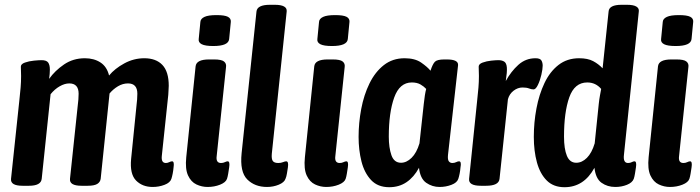

<svg xmlns="http://www.w3.org/2000/svg" viewBox="-20 -773 2919 801"><path d="M617 7Q574 7 547.5 -20Q521 -47 527 -110L552 -358Q553 -369 553 -382Q553 -425 514 -425Q492 -425 472 -413Q452 -401 437 -383L400 -27Q398 -13 385.5 -5.5Q373 2 346 2H320Q269 2 272 -27L307 -358Q308 -369 308 -382Q308 -425 269 -425Q250 -425 229 -413Q208 -401 191 -380L154 -27Q151 2 101 2H74Q23 2 26 -27L61 -357Q64 -384 66 -407.5Q68 -431 68 -456Q68 -467 67.5 -476Q67 -485 67 -495Q67 -506 84 -512Q101 -518 121.5 -520Q142 -522 153 -522Q174 -522 181 -512Q188 -502 188 -483Q188 -465 185 -444Q209 -478 247 -504Q285 -530 334 -530Q372 -530 399 -512.5Q426 -495 435 -458Q459 -487 498.5 -508.5Q538 -530 582 -530Q631 -530 657.5 -502Q684 -474 684 -415Q684 -404 683 -395Q682 -386 682 -377L655 -122Q652 -93 672 -93Q679 -93 686 -96.5Q693 -100 698 -100Q708 -100 704 -74Q703 -62 700.5 -49Q698 -36 695 -27Q690 -11 666.5 -2Q643 7 617 7Z M846 7Q822 7 799.5 -3.5Q777 -14 764.5 -41Q752 -68 757 -117L796 -496Q799 -525 852 -525H873Q904 -525 914.5 -516.5Q925 -508 923 -494L884 -122Q880 -93 902 -93Q911 -93 918 -96.5Q925 -100 930 -100Q940 -100 936 -74Q934 -61 932 -48.5Q930 -36 927 -27Q922 -12 898 -2.5Q874 7 846 7ZM870 -581Q836 -581 821.5 -588.5Q807 -596 809 -610L816 -682Q817 -695 833 -702.5Q849 -710 883 -710Q917 -710 930.5 -703Q944 -696 943 -682L936 -610Q933 -581 870 -581Z M1094 7Q1043 7 1011.5 -24.5Q980 -56 988 -134L1050 -725Q1053 -753 1106 -753H1126Q1179 -753 1176 -725L1114 -132Q1112 -110 1118 -101.5Q1124 -93 1141 -93Q1152 -93 1160.5 -96.5Q1169 -100 1174 -100Q1185 -100 1181 -74Q1179 -62 1177 -49Q1175 -36 1171 -27Q1166 -12 1143 -2.5Q1120 7 1094 7Z M1341 7Q1317 7 1294.5 -3.5Q1272 -14 1259.5 -41Q1247 -68 1252 -117L1291 -496Q1294 -525 1347 -525H1368Q1399 -525 1409.5 -516.5Q1420 -508 1418 -494L1379 -122Q1375 -93 1397 -93Q1406 -93 1413 -96.5Q1420 -100 1425 -100Q1435 -100 1431 -74Q1429 -61 1427 -48.5Q1425 -36 1422 -27Q1417 -12 1393 -2.5Q1369 7 1341 7ZM1365 -581Q1331 -581 1316.5 -588.5Q1302 -596 1304 -610L1311 -682Q1312 -695 1328 -702.5Q1344 -710 1378 -710Q1412 -710 1425.5 -703Q1439 -696 1438 -682L1431 -610Q1428 -581 1365 -581Z M1604 8Q1556 8 1528 -22Q1500 -52 1488 -99.5Q1476 -147 1476 -202Q1476 -260 1487 -318.5Q1498 -377 1521.5 -425Q1545 -473 1581.5 -501.5Q1618 -530 1668 -530Q1711 -530 1737 -512Q1763 -494 1776 -478Q1785 -506 1794.5 -515.5Q1804 -525 1834 -525H1844Q1893 -525 1891 -501L1849 -127Q1847 -107 1852.5 -100Q1858 -93 1867 -93Q1876 -93 1883 -96.5Q1890 -100 1895 -100Q1906 -100 1901 -74Q1900 -61 1897.5 -48.5Q1895 -36 1892 -27Q1887 -11 1863.5 -2Q1840 7 1814 7Q1783 7 1758 -10.5Q1733 -28 1728 -73Q1707 -34 1676 -13Q1645 8 1604 8ZM1653 -94Q1676 -94 1697 -114.5Q1718 -135 1730 -175L1748 -340Q1750 -359 1752.5 -375Q1755 -391 1758 -402Q1749 -412 1734.5 -420.5Q1720 -429 1698 -429Q1647 -429 1624.5 -366Q1602 -303 1602 -203Q1602 -157 1613 -125.5Q1624 -94 1653 -94Z M1986 2Q1934 2 1937 -27L1971 -357Q1974 -384 1976 -407.5Q1978 -431 1978 -456Q1978 -467 1977.5 -476Q1977 -485 1977 -495Q1977 -506 1993.5 -512Q2010 -518 2029.5 -520Q2049 -522 2059 -522Q2074 -522 2083.5 -516Q2093 -510 2094.5 -491.5Q2096 -473 2090 -435Q2112 -475 2142.5 -502.5Q2173 -530 2214 -530Q2233 -530 2238.5 -521Q2244 -512 2244 -499Q2244 -485 2238.5 -461Q2233 -437 2224 -418.5Q2215 -400 2206 -400Q2197 -400 2187 -404Q2177 -408 2160 -408Q2140 -408 2122.5 -394.5Q2105 -381 2099 -359L2064 -27Q2061 2 2008 2Z M2335 8Q2289 8 2261 -20Q2233 -48 2220 -95.5Q2207 -143 2207 -202Q2207 -262 2218 -320.5Q2229 -379 2251.5 -426.5Q2274 -474 2310 -502Q2346 -530 2396 -530Q2432 -530 2454.5 -518Q2477 -506 2494 -488L2519 -725Q2521 -753 2573 -753H2596Q2623 -753 2635 -745.5Q2647 -738 2645 -725L2583 -127Q2579 -93 2600 -93Q2609 -93 2615.5 -96.5Q2622 -100 2627 -100Q2637 -100 2633 -74Q2631 -61 2629 -48.5Q2627 -36 2624 -27Q2618 -11 2595.5 -2Q2573 7 2547 7Q2514 7 2489.5 -10.5Q2465 -28 2460 -73Q2416 8 2335 8ZM2384 -94Q2408 -94 2428.5 -114.5Q2449 -135 2461 -175L2478 -340Q2480 -359 2483 -375Q2486 -391 2488 -402Q2465 -429 2430 -429Q2377 -429 2355 -367Q2333 -305 2333 -203Q2333 -152 2345 -123Q2357 -94 2384 -94Z M2775 7Q2751 7 2728.5 -3.5Q2706 -14 2693.5 -41Q2681 -68 2686 -117L2725 -496Q2728 -525 2781 -525H2802Q2833 -525 2843.5 -516.5Q2854 -508 2852 -494L2813 -122Q2809 -93 2831 -93Q2840 -93 2847 -96.5Q2854 -100 2859 -100Q2869 -100 2865 -74Q2863 -61 2861 -48.5Q2859 -36 2856 -27Q2851 -12 2827 -2.5Q2803 7 2775 7ZM2799 -581Q2765 -581 2750.5 -588.5Q2736 -596 2738 -610L2745 -682Q2746 -695 2762 -702.5Q2778 -710 2812 -710Q2846 -710 2859.5 -703Q2873 -696 2872 -682L2865 -610Q2862 -581 2799 -581Z"/></svg>

Font: Asap Condensed Condensed SemiBold
Style: Italic
Weight: 600
Width: 3
Italic angle: -6°
Designer: Pablo Cosgaya
Foundry: Omnibus-Type
Version: Version 3.001; ttfautohint (v1.8.4.7-5d5b)